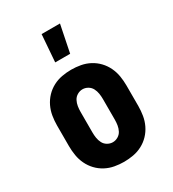

<svg xmlns="http://www.w3.org/2000/svg" viewBox="-185 -859 871 968"><g transform="rotate(-30 250.0 -375.0)"><path d="M250 8Q223 8 195.5 3Q168 -2 143.5 -15Q119 -28 100 -48Q81 -68 69 -93Q57 -118 52.5 -145.5Q48 -173 48 -200V-320Q48 -347 52.5 -374.5Q57 -402 69 -427Q81 -452 100 -472Q119 -492 143.5 -505Q168 -518 195.5 -523Q223 -528 250 -528Q277 -528 304.5 -523Q332 -518 356.5 -505Q381 -492 400 -472Q419 -452 431 -427Q443 -402 447.5 -374.5Q452 -347 452 -320V-200Q452 -173 447.5 -145.5Q443 -118 431 -93Q419 -68 400 -48Q381 -28 356.5 -15Q332 -2 304.5 3Q277 8 250 8ZM250 -106Q266 -106 280.5 -114.5Q295 -123 302.5 -137.5Q310 -152 312.5 -168Q315 -184 315 -200V-320Q315 -336 312.5 -352Q310 -368 302.5 -382.5Q295 -397 280.5 -405.5Q266 -414 250 -414Q234 -414 219.5 -405.5Q205 -397 197.5 -382.5Q190 -368 187.5 -352Q185 -336 185 -320V-200Q185 -184 187.5 -168Q190 -152 197.5 -137.5Q205 -123 219.5 -114.5Q234 -106 250 -106ZM199 -600 211 -758H318L286 -600Z"/></g></svg>

Font: Iosevka Curly Heavy
Style: Regular
Weight: 900
Monospace: yes
Designer: Belleve Invis
Foundry: Belleve Invis
Version: Version 22.1.2; ttfautohint (v1.8.4)